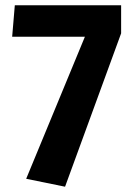

<svg xmlns="http://www.w3.org/2000/svg" viewBox="-20 -686 513 726"><path d="M226 20 79 -10 301 -547H26L36 -666H438V-560Z"/></svg>

Font: Secular One
Style: Regular
Weight: 400
Designer: Michal Sahar
Foundry: Hagilda
Version: Version 1.002; ttfautohint (v1.8.4.7-5d5b);gftools[0.9.29]